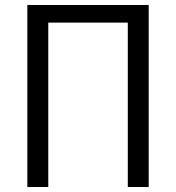

<svg xmlns="http://www.w3.org/2000/svg" viewBox="-20 -751 707 771"><path d="M89.8 0V-731H577.1V0H493.2V-660.2H173.8V0Z"/></svg>

Font: Shanggu Mono N
Style: Regular
Weight: 350
Designer: GuiWonder
Version: Version 1.021